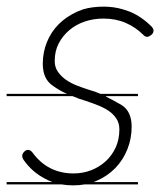

<svg xmlns="http://www.w3.org/2000/svg" viewBox="-20 -570 483 579"><path d="M396 -280H299Q300 -279 301 -278Q325 -266 347 -253Q377 -234 377 -188Q377 -152 364 -119.5Q351 -87 327.5 -63Q304 -39 272 -25Q267 -23 262 -21H396V-14H236Q219 -11 201 -11Q182 -11 165 -14H0V-21H138Q127 -25 116 -31Q77 -51 51 -88Q47 -94 47 -100Q47 -106 52.5 -112Q58 -118 64 -118Q72 -118 78 -110Q124 -47 202 -47Q230 -47 254.5 -56.5Q279 -66 298 -83Q317 -100 328.5 -124.5Q340 -149 340 -180Q340 -199 330.5 -213Q321 -227 306.5 -236.5Q292 -246 274 -253Q256 -260 238 -266Q217 -272 199 -280H0V-287H182Q159 -297 140 -311Q109 -331 109 -378Q109 -412 121.5 -443Q134 -474 157 -497Q180 -520 213 -535L231 -542Q259 -550 292 -550Q323 -550 350 -542L371 -535Q407 -520 437 -490Q443 -483 443 -478Q443 -470 436 -464.5Q429 -459 424 -459Q417 -459 412 -465Q389 -488 359 -501Q329 -514 292 -514Q262 -514 235.5 -505Q209 -496 189 -479Q169 -462 157 -439Q145 -416 145 -386Q145 -367 155 -353Q165 -339 179.5 -329Q194 -319 212 -312Q230 -305 249 -299Q267 -294 283 -287H396Z"/></svg>

Font: Gruenewald VA 3. Klasse
Style: Regular
Weight: 400
Designer: Peter Wiegel
Foundry: Peter Wiegel, nach dem Schriftentwurf von Dr. H. Gr¸newald
Version: Version 0.007